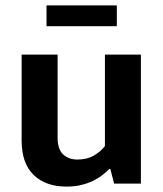

<svg xmlns="http://www.w3.org/2000/svg" viewBox="-20 -679 601 710"><path d="M368 -477H501V0H402L388 -54H384Q373 -43 358.5 -31.5Q344 -20 324.5 -10.5Q305 -1 280.5 5Q256 11 226 11Q149 11 104.5 -32Q60 -75 60 -159V-477H193V-170Q193 -127 213.5 -108Q234 -89 266 -89Q302 -89 327.5 -104Q353 -119 368 -139ZM412 -659V-582H152V-659Z"/></svg>

Font: Mukta Mahee
Style: Bold
Weight: 700
Designer: Shuchita Grover, Noopur Datye, Girish Dalvi, Yashodeep Gholap
Foundry: Ek Type
Version: Version 2.538;PS 1.000;hotconv 16.6.51;makeotf.lib2.5.65220;